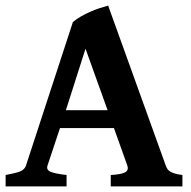

<svg xmlns="http://www.w3.org/2000/svg" viewBox="-20 -663 679 683"><path d="M362.8 -271 284.2 -489.7 214.4 -271ZM193.4 -207.5 148.9 -73.7Q144 -58.6 160.4 -51.8Q176.8 -44.9 216.8 -40.5V0H0V-40.5Q33.2 -46.4 50.3 -52.7Q67.4 -59.1 72.3 -73.7L239.3 -584.5Q252.4 -595.7 268.3 -604.7Q284.2 -613.8 300.8 -621.1Q317.4 -628.4 333.7 -633.8Q350.1 -639.2 364.7 -643.1L569.8 -73.7Q572.3 -66.9 575.9 -61.5Q579.6 -56.2 586.2 -52.2Q592.8 -48.3 603 -45.4Q613.3 -42.5 628.9 -40.5V0H374V-40.5Q411.6 -42.5 425 -50Q438.5 -57.6 433.1 -73.7L385.3 -207.5Z"/></svg>

Font: Gentium Book Basic
Style: Bold
Weight: 700
Designer: J. Victor Gaultney and Annie Olsen
Foundry: SIL International
Version: Version 1.102; 2013; Maintenance release